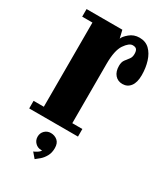

<svg xmlns="http://www.w3.org/2000/svg" viewBox="-181 -610 758 876"><g transform="rotate(30 198.0 -172.0)"><path d="M13.5 0V-40H67.5V-483.5H13.5V-523.5H202L212 -482Q216 -495 237.5 -513.2Q259 -531.5 289 -531.5Q321 -531.5 341.5 -511.8Q362 -492 372.2 -459.2Q382.5 -426.5 382.5 -387.5Q382.5 -349.5 367 -329.2Q351.5 -309 325.5 -309Q301 -309 286 -326.2Q271 -343.5 271 -373.5Q271 -393.5 279.8 -405.2Q288.5 -417 297 -427.5Q305.5 -438 305.5 -455Q305.5 -471 299.8 -478.5Q294 -486 279 -486Q260 -486 238.8 -454.8Q217.5 -423.5 217.5 -352V-40H270.5V0ZM150.5 188 127.5 161Q132.5 159.5 144.5 152.2Q156.5 145 160.5 136.5Q159.5 137 155.5 137Q137 137 124 124Q111 111 111 92Q111 73 124 60.2Q137 47.5 155.5 47.5Q176 47.5 190.8 60Q205.5 72.5 205.5 98.5Q205.5 123.5 195.5 141.2Q185.5 159 172.5 170.2Q159.5 181.5 150.5 188Z"/></g></svg>

Font: Imbue 10pt Black
Style: Regular
Weight: 900
Designer: Tyler Finck
Foundry: Etcetera Type Company
Version: Version 1.102; ttfautohint (v1.8.3)